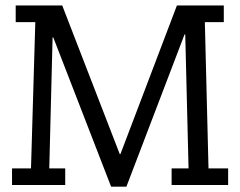

<svg xmlns="http://www.w3.org/2000/svg" viewBox="-20 -687 892 713"><path d="M665.4 -559.3 449.4 6.2H392.6L177.8 -548.1H175.3L163 -61.7H222.2V0H24.7V-61.7H95.1L111.1 -604.9H38.3V-666.7H211.1L424.7 -114.8H427.2L637 -666.7H811.1V-604.9H740.7L754.3 -61.7H827.2V0H617.3V-61.7H680.2L667.9 -559.3Z"/></svg>

Font: Slabo 27px
Style: Regular
Weight: 400
Version: Version 1.02 Build 003a